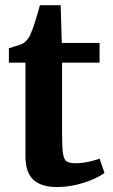

<svg xmlns="http://www.w3.org/2000/svg" viewBox="-20 -724 442 753"><path d="M203 9.5Q141.4 9.5 110.6 -19.2Q79.8 -47.9 79.8 -112V-478.1H14.9V-534.6Q26.4 -538.8 38.6 -542.3Q50.8 -545.8 61.1 -549.5Q71.4 -553.3 77.6 -558.7Q84.2 -564.8 88.9 -571Q93.6 -577.2 97.6 -585.3Q101.5 -593.5 105.6 -604.5Q110.9 -617.3 116.4 -634.8Q121.9 -652.4 127.3 -670.8Q132.7 -689.1 136.5 -703.6H217.9L222.3 -555.7H370.5V-478.1H223.4V-198.1Q223.4 -145.1 227.3 -120.9Q231.1 -96.6 242.8 -90.2Q254.5 -83.8 277.2 -83.8Q301.9 -83.8 328.3 -89.8Q354.7 -95.7 370.5 -101.9L389.7 -45.9Q372.7 -32.7 343 -20Q313.4 -7.3 277 1.1Q240.6 9.5 203 9.5Z"/></svg>

Font: Merriweather Light
Style: Regular
Weight: 300
Designer: Eben Sorkin
Foundry: Eben Sorkin
Version: Version 2.100